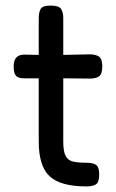

<svg xmlns="http://www.w3.org/2000/svg" viewBox="-20 -659 416 689"><path d="M291 10Q197 10 158 -26.5Q119 -63 119 -152V-378H65Q45 -378 37 -387.5Q29 -397 29 -421Q29 -463 67 -463L119 -462V-594Q119 -615 126 -627Q133 -639 162 -639Q191 -639 199 -627Q207 -615 207 -595V-462L302 -464Q322 -464 334.5 -456.5Q347 -449 347 -421Q347 -393 335.5 -385Q324 -377 303 -377L207 -378V-152Q207 -117 215 -100.5Q223 -84 241 -79.5Q259 -75 290 -75Q313 -75 324.5 -67.5Q336 -60 336 -33Q336 -4 323.5 3Q311 10 291 10Z"/></svg>

Font: Fredoka
Style: Regular
Weight: 400
Designer: Ben Nathan
Foundry: Milena B. Brandão, Ben Nathan
Version: Version 2.001